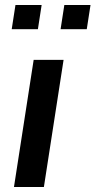

<svg xmlns="http://www.w3.org/2000/svg" viewBox="-20 -750 383 770"><path d="M27 0ZM36 0 115 -510H235L156 0ZM27 -633 42 -730H147L132 -633ZM223 -633 238 -730H343L328 -633Z"/></svg>

Font: Azeri Sans SemiBold
Style: Italic
Weight: 600
Designer: Hector Gatti & Omnibus-Type (original fonts) / Cristiano Sobral (main changes and remastering)
Foundry: Omnibus-Type
Version: Version 0.07;August 21, 2020;FontCreator 13.0.0.2681 64-bit;